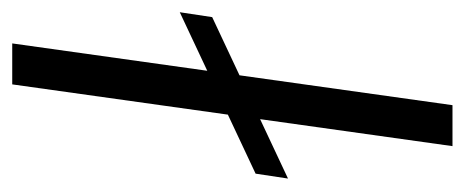

<svg xmlns="http://www.w3.org/2000/svg" viewBox="-243 -517 760 314"><g transform="rotate(-90 137.0 -360.0)"><path d="M55 0 156 -720H223L122 0ZM2 -269 10 -322 274 -446 266 -393Z"/></g></svg>

Font: Chivo ExtraLight
Style: Italic
Weight: 250
Italic angle: -8.05°
Designer: Hector Gatti
Foundry: Omnibus-Type
Version: Version 2.002